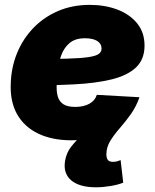

<svg xmlns="http://www.w3.org/2000/svg" viewBox="-20 -567 638 792"><path d="M274.4 11.7Q195.3 11.7 137.7 -15.9Q80.1 -43.5 50.5 -95.9Q21 -148.4 24.4 -222.7Q26.4 -289.1 50.3 -347.7Q74.2 -406.2 116.9 -450.9Q159.7 -495.6 218.8 -521.2Q277.8 -546.9 350.6 -546.9Q412.6 -546.9 463.9 -527.6Q515.1 -508.3 545.7 -470.7Q576.2 -433.1 576.2 -378.9Q576.2 -322.3 541.3 -289.1Q506.3 -255.9 441.2 -239.7Q376 -223.6 284.9 -219Q193.8 -214.4 81.1 -214.4L99.1 -323.2Q196.3 -323.2 255.6 -325Q314.9 -326.7 345.9 -331.5Q377 -336.4 387.9 -345Q398.9 -353.5 398.9 -366.2Q398.9 -386.7 381.1 -397.9Q363.3 -409.2 330.1 -409.2Q289.6 -409.2 266.1 -388.7Q242.7 -368.2 231.9 -336.9Q221.2 -305.7 217.8 -273.4Q214.4 -241.2 213.9 -217.8Q212.4 -190.9 218 -170.2Q223.6 -149.4 240.5 -137.7Q257.3 -126 290 -126Q324.7 -126 348.4 -138.9Q372.1 -151.9 379.4 -175.8L554.7 -166Q529.8 -86.4 457 -37.4Q384.3 11.7 274.4 11.7ZM376 205.6Q307.6 205.6 273.7 176.8Q239.7 147.9 248.5 96.2Q253.9 63.5 273.4 38.3Q293 13.2 322.3 -13.7L555.2 -165.5Q541.5 -126.5 519.3 -95.5Q497.1 -64.5 474.1 -38.3Q451.2 -12.2 435.3 13.4Q419.4 39.1 418.9 67.9Q418.5 83.5 424.3 92Q430.2 100.6 445.8 100.6Q454.1 100.6 461.2 98.9Q468.3 97.2 477.5 93.3L488.3 186.5Q466.8 195.3 435.3 200.4Q403.8 205.6 376 205.6Z"/></svg>

Font: Inter 18pt Black
Style: Italic
Weight: 900
Italic angle: -9.3988°
Designer: Rasmus Andersson
Foundry: rsms
Version: Version 4.001;git-66647c0bb